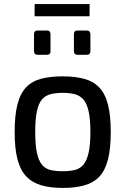

<svg xmlns="http://www.w3.org/2000/svg" viewBox="-20 -917 616 943"><path d="M288 6Q227 6 182.5 -7Q138 -20 109 -50.5Q80 -81 66 -134Q52 -187 52 -268Q52 -352 66 -405.5Q80 -459 109 -489Q138 -519 183 -530.5Q228 -542 288 -542Q348 -542 393 -530Q438 -518 467 -488Q496 -458 510 -404.5Q524 -351 524 -268Q524 -186 510 -132.5Q496 -79 467.5 -49Q439 -19 394 -6.5Q349 6 288 6ZM288 -76Q321 -76 346.5 -82Q372 -88 389 -107.5Q406 -127 415 -166Q424 -205 424 -269Q424 -333 415 -371.5Q406 -410 389 -429Q372 -448 346.5 -454.5Q321 -461 288 -461Q254 -461 228.5 -454.5Q203 -448 186.5 -429Q170 -410 161.5 -371.5Q153 -333 153 -269Q153 -205 161.5 -166Q170 -127 186.5 -107.5Q203 -88 228.5 -82Q254 -76 288 -76ZM360 -648Q343 -648 343 -665V-749Q343 -767 360 -767H407Q415 -767 419.5 -762Q424 -757 424 -749V-665Q424 -648 407 -648ZM165 -648Q147 -648 147 -665V-749Q147 -767 165 -767H211Q220 -767 224 -762Q228 -757 228 -749V-665Q228 -648 211 -648ZM150 -837V-897H420V-837Z"/></svg>

Font: Exo Thin Medium
Style: Regular
Weight: 500
Version: Version 2.000